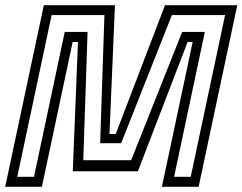

<svg xmlns="http://www.w3.org/2000/svg" viewBox="-32 -720 934 740"><path d="M-12 0 137 -700H411L390 -203.5H414L604 -700H882.5L733.5 0H592L710.5 -558H691L499.5 -60H248.5L268.5 -558H248L129.5 0ZM34.5 -38.5H99L217.5 -597H305.5L289 -102.5H473.5L670 -597H757.5L639 -38.5H703L835.5 -662H630.5L435 -168H354L370.5 -662H167Z"/></svg>

Font: Tourney
Style: Italic
Weight: 400
Italic angle: -12°
Version: Version 1.015